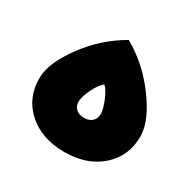

<svg xmlns="http://www.w3.org/2000/svg" viewBox="-120 -621 757 754"><g transform="rotate(30 259.0 -244.0)"><path d="M29.8 -195.8Q30.8 -263.2 97.7 -353.8Q164.6 -444.3 258.8 -498Q352.5 -444.8 419.4 -354Q486.3 -263.2 487.8 -195.8Q489.3 -105 425.5 -47.6Q361.8 9.8 258.8 9.8Q155.8 9.8 92 -47.6Q28.3 -105 29.8 -195.8ZM209 -192.9Q208 -171.4 221.4 -158.2Q234.9 -145 258.8 -145Q282.7 -145 296.4 -158.4Q310.1 -171.9 309.1 -192.9Q307.6 -214.8 293.9 -248.5Q280.3 -282.2 263.2 -298.8Q242.7 -282.2 226.6 -248.3Q210.4 -214.4 209 -192.9Z"/></g></svg>

Font: LT Superior Black
Style: Regular
Weight: 900
Designer: Daniel Lyons
Foundry: LyonsType
Version: Version 2.005